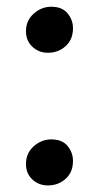

<svg xmlns="http://www.w3.org/2000/svg" viewBox="-20 -554 300 584"><path d="M125.5 -393.5Q98 -393.5 78.5 -411.8Q59 -430 59 -459Q59 -491.5 82.5 -512.5Q106 -533.5 136 -533.5Q169 -533.5 185.5 -513.5Q202 -493.5 202 -468Q202 -434 179.8 -413.8Q157.5 -393.5 125.5 -393.5ZM125.5 10Q98 10 78.5 -8Q59 -26 59 -55.5Q59 -88 82.5 -109Q106 -130 136 -130Q169 -130 185.5 -110Q202 -90 202 -64.5Q202 -30.5 179.8 -10.2Q157.5 10 125.5 10Z"/></svg>

Font: Merriweather Light 18pt Medium
Style: Regular
Weight: 500
Version: Version 2.100